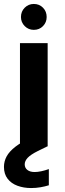

<svg xmlns="http://www.w3.org/2000/svg" viewBox="-33 -739 330 971"><path d="M68 0V-521H208V0ZM138 -588Q111 -588 92 -607Q73 -626 73 -653Q73 -681 92 -700Q111 -719 138 -719Q166 -719 184.5 -700Q203 -681 203 -653Q203 -626 184.5 -607Q166 -588 138 -588ZM124 212Q87 212 55.5 200.5Q24 189 5.5 165Q-13 141 -13 105Q-13 77 0.5 52Q14 27 45.5 2.5Q77 -22 133 -46L178 -65L209 0L158 25Q122 43 107 59Q92 75 92 92Q92 110 105.5 120.5Q119 131 142 131Q157 131 176 127Q195 123 214 116V198Q195 204 172 208Q149 212 124 212Z"/></svg>

Font: DM Sans 10pt ExtraBold
Style: Regular
Weight: 800
Version: Version 4.004;gftools[0.9.30]